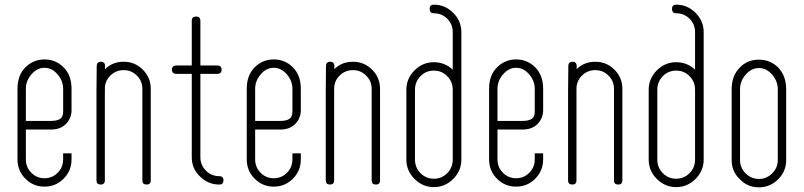

<svg xmlns="http://www.w3.org/2000/svg" viewBox="-20 -792 3452 824"><path d="M91 -236V-108Q91 -74 114.5 -50.5Q138 -27 171 -27Q204 -27 227.5 -50.5Q251 -74 251 -108V-134H287V-108Q287 -59 253 -25Q219 9 171 9Q123 9 89 -25Q55 -59 55 -108V-411Q55 -469 89 -503Q123 -537 171 -537Q219 -537 253 -503Q287 -469 287 -411V-319Q287 -285 263.5 -260.5Q240 -236 198 -236ZM91 -273H198Q224 -273 237.5 -281.5Q251 -290 251 -313V-411Q251 -445 227 -473Q203 -501 171 -501Q139 -501 115 -473Q91 -445 91 -411Z M593 -493Q627 -459 627 -411V-18Q627 0 609 0Q591 0 591 -18V-411Q591 -444 567.5 -467.5Q544 -491 511 -491Q477 -491 453.5 -467.5Q430 -444 430 -411V-18Q430 0 412 0Q394 0 394 -18V-285V-289V-411Q394 -452 418 -480Q452 -527 511 -527Q559 -527 593 -493ZM430 -388H394L395 -508Q395 -527 413 -527Q431 -527 431 -508Z M939 -18Q939 0 921 0Q873 0 838 -35Q803 -68 803 -117V-475H737Q718 -475 718 -493Q718 -511 737 -511H803V-703Q803 -721 822 -721Q840 -721 840 -703V-512V-475V-117Q840 -84 863.5 -60Q887 -36 921 -36Q939 -36 939 -18ZM823 -475 825 -511H912Q931 -511 931 -493Q931 -475 912 -475Z M1075 -236V-108Q1075 -74 1098.5 -50.5Q1122 -27 1155 -27Q1188 -27 1211.5 -50.5Q1235 -74 1235 -108V-134H1271V-108Q1271 -59 1237 -25Q1203 9 1155 9Q1107 9 1073 -25Q1039 -59 1039 -108V-411Q1039 -469 1073 -503Q1107 -537 1155 -537Q1203 -537 1237 -503Q1271 -469 1271 -411V-319Q1271 -285 1247.5 -260.5Q1224 -236 1182 -236ZM1075 -273H1182Q1208 -273 1221.5 -281.5Q1235 -290 1235 -313V-411Q1235 -445 1211 -473Q1187 -501 1155 -501Q1123 -501 1099 -473Q1075 -445 1075 -411Z M1577 -493Q1611 -459 1611 -411V-18Q1611 0 1593 0Q1575 0 1575 -18V-411Q1575 -444 1551.5 -467.5Q1528 -491 1495 -491Q1461 -491 1437.5 -467.5Q1414 -444 1414 -411V-18Q1414 0 1396 0Q1378 0 1378 -18V-285V-289V-411Q1378 -452 1402 -480Q1436 -527 1495 -527Q1543 -527 1577 -493ZM1414 -388H1378L1379 -508Q1379 -527 1397 -527Q1415 -527 1415 -508Z M1925 -737Q1960 -702 1960 -654V-107Q1960 -59 1925 -24Q1890 11 1842 11Q1794 11 1759 -24Q1724 -59 1724 -107V-407Q1724 -455 1759 -490Q1794 -525 1842 -525Q1889 -525 1923 -493V-654Q1923 -688 1899.5 -711.5Q1876 -735 1842 -735Q1824 -735 1824 -754Q1824 -772 1842 -772Q1890 -772 1925 -737ZM1923 -407Q1923 -441 1899.5 -465Q1876 -489 1842 -489Q1808 -489 1784.5 -465Q1761 -441 1761 -407V-162V-161V-107Q1761 -73 1784.5 -49Q1808 -25 1842 -25Q1876 -25 1899.5 -49Q1923 -73 1923 -107Z M2115 -236V-108Q2115 -74 2138.5 -50.5Q2162 -27 2195 -27Q2228 -27 2251.5 -50.5Q2275 -74 2275 -108V-134H2311V-108Q2311 -59 2277 -25Q2243 9 2195 9Q2147 9 2113 -25Q2079 -59 2079 -108V-411Q2079 -469 2113 -503Q2147 -537 2195 -537Q2243 -537 2277 -503Q2311 -469 2311 -411V-319Q2311 -285 2287.5 -260.5Q2264 -236 2222 -236ZM2115 -273H2222Q2248 -273 2261.5 -281.5Q2275 -290 2275 -313V-411Q2275 -445 2251 -473Q2227 -501 2195 -501Q2163 -501 2139 -473Q2115 -445 2115 -411Z M2617 -493Q2651 -459 2651 -411V-18Q2651 0 2633 0Q2615 0 2615 -18V-411Q2615 -444 2591.5 -467.5Q2568 -491 2535 -491Q2501 -491 2477.5 -467.5Q2454 -444 2454 -411V-18Q2454 0 2436 0Q2418 0 2418 -18V-285V-289V-411Q2418 -452 2442 -480Q2476 -527 2535 -527Q2583 -527 2617 -493ZM2454 -388H2418L2419 -508Q2419 -527 2437 -527Q2455 -527 2455 -508Z M2965 -737Q3000 -702 3000 -654V-107Q3000 -59 2965 -24Q2930 11 2882 11Q2834 11 2799 -24Q2764 -59 2764 -107V-407Q2764 -455 2799 -490Q2834 -525 2882 -525Q2929 -525 2963 -493V-654Q2963 -688 2939.5 -711.5Q2916 -735 2882 -735Q2864 -735 2864 -754Q2864 -772 2882 -772Q2930 -772 2965 -737ZM2963 -407Q2963 -441 2939.5 -465Q2916 -489 2882 -489Q2848 -489 2824.5 -465Q2801 -441 2801 -407V-162V-161V-107Q2801 -73 2824.5 -49Q2848 -25 2882 -25Q2916 -25 2939.5 -49Q2963 -73 2963 -107Z M3155 -23Q3120 -56 3120 -105V-409Q3120 -467 3155 -502Q3187 -536 3237 -536Q3286 -536 3320 -502Q3354 -466 3354 -409V-105Q3354 -57 3320 -23Q3285 12 3237 12Q3188 12 3155 -23ZM3156 -355V-354V-105Q3156 -72 3180 -48Q3204 -24 3237 -24Q3270 -24 3294 -48Q3318 -72 3318 -105V-409Q3318 -444 3293.5 -472Q3269 -500 3237 -500Q3205 -500 3180.5 -472Q3156 -444 3156 -409Z"/></svg>

Font: Aaram
Style: Regular
Weight: 400
Designer: Tharique Azeez
Foundry: Tharique Azeez
Version: Version 1.7